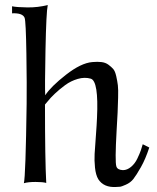

<svg xmlns="http://www.w3.org/2000/svg" viewBox="-20 -731 626 764"><path d="M574 -144Q559 -98 540.5 -65.5Q522 -33 510.5 -18.5Q499 -4 480.5 4Q462 12 458.5 12Q455 12 442 13Q393 16 371 -18Q361 -35 358 -64Q355 -93 356.5 -118.5Q358 -144 361.5 -190Q365 -236 366 -262Q373 -409 341 -418Q317 -425 289.5 -417Q262 -409 239.5 -392.5Q217 -376 198.5 -358.5Q180 -341 170 -328L159 -315Q159 -97 164 -3Q151 -7 121.5 -7Q92 -7 75 -2Q82 -31 86 -318Q87 -390 85 -518Q83 -646 78 -660Q70 -680 28 -678V-706Q47 -702 89 -701.5Q131 -701 170 -711Q164 -683 161 -532Q158 -381 160 -352Q183 -387 242.5 -433.5Q302 -480 347 -484Q368 -486 384 -484Q400 -482 411.5 -473.5Q423 -465 430.5 -456.5Q438 -448 442.5 -428Q447 -408 449 -391.5Q451 -375 450 -342Q449 -309 448 -283.5Q447 -258 444 -211Q437 -87 443 -69Q447 -55 469 -54Q486 -54 501.5 -67Q517 -80 526.5 -100Q536 -120 540.5 -133Q545 -146 548 -157Z"/></svg>

Font: GFS Artemisia
Style: Regular
Weight: 400
Designer: Takis Katsoulidis and George D. Matthiopoulos
Foundry: Takis Katsoulidis and George D. Matthiopoulos
Version: Version 1.0